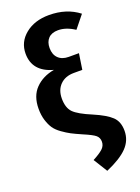

<svg xmlns="http://www.w3.org/2000/svg" viewBox="-179 -832 822 1129"><g transform="rotate(-20 232.0 -268.0)"><path d="M278 -757Q388 -757 464 -698L401 -620Q348 -655 298 -655Q258 -655 237 -633Q216 -611 216 -573Q216 -532 239.5 -509Q263 -486 304 -486H368L353 -387H300Q246 -387 214 -355Q182 -323 182 -269Q182 -211 210.5 -182Q239 -153 321 -119Q398 -86 431 -54.5Q464 -23 464 34Q464 94 421.5 138Q379 182 288 221L234 134Q276 112 296.5 93.5Q317 75 317 49Q317 24 299.5 9Q282 -6 225 -30Q184 -48 161 -60Q138 -72 110 -92Q82 -112 67.5 -133.5Q53 -155 43 -187Q33 -219 33 -259Q33 -339 78 -385Q123 -431 196 -444Q72 -478 72 -590Q72 -663 130 -710Q188 -757 278 -757Z"/></g></svg>

Font: FiraGO SemiBold
Style: Regular
Weight: 600
Designer: bBox Type
Foundry: bBox Type GmbH
Version: Version 1.001;PS 001.001;hotconv 1.0.88;makeotf.lib2.5.64775